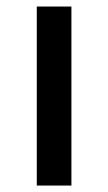

<svg xmlns="http://www.w3.org/2000/svg" viewBox="-20 -576 336 596"><path d="M201.7 -555.7V0H94.2V-555.7Z"/></svg>

Font: Merriweather Sans
Style: Regular
Weight: 400
Designer: Eben Sorkin
Foundry: Eben Sorkin
Version: Version 1.006; ttfautohint (v1.4.1) -l 6 -r 50 -G 0 -x 11 -H